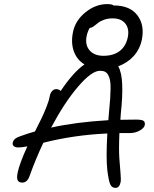

<svg xmlns="http://www.w3.org/2000/svg" viewBox="-20 -935 753 939"><path d="M69.8 -213.9Q54.7 -213.9 47.6 -220.2Q40.5 -226.6 42 -235.8Q44.4 -247.1 52 -254.4Q59.6 -261.7 77.1 -268.1Q120.1 -283.7 150.9 -292Q172.4 -334 183.1 -356.2Q193.8 -378.4 206.5 -409.9Q219.2 -441.4 223.1 -463.9Q226.1 -480 234.6 -489.5Q243.2 -499 254.9 -499Q268.1 -499 276.9 -490.2Q337.9 -581.5 393.1 -620.1Q356 -642.6 341.1 -684.1Q326.2 -725.6 336.9 -777.8Q348.1 -834.5 397.9 -874.8Q447.8 -915 504.9 -915Q528.3 -915 535.2 -908.2H537.1Q615.2 -908.2 651.6 -860.6Q688 -813 673.8 -741.2Q664.1 -694.3 633.5 -660.6Q603 -627 558.1 -610.8Q575.2 -581.5 577.6 -522.7Q580.1 -463.9 570.8 -378.9Q568.8 -359.4 568.8 -349.1Q593.8 -350.1 644 -350.1Q673.8 -350.1 682.1 -344Q690.4 -337.9 688 -323.2Q685.1 -308.6 663.1 -296.4Q641.1 -284.2 615.2 -284.2H564Q560.5 -205.1 563.7 -160.2Q566.9 -115.2 569.6 -85.2Q572.3 -55.2 569.8 -43.9Q564 -16.1 544.9 -16.1Q526.4 -16.1 518.8 -34.2Q511.2 -52.2 504.9 -102.1Q498 -164.1 504.9 -282.2Q341.3 -274.9 191.9 -236.8Q153.8 -155.8 125 -75.2Q113.8 -42 88.9 -42Q72.8 -42 66.9 -52.5Q61 -63 65.9 -88.9Q74.7 -133.8 113.8 -219.2Q85.9 -213.9 69.8 -213.9ZM403.8 -758.8Q395 -715.3 418.2 -688.7Q441.4 -662.1 485.8 -662.1Q534.7 -662.1 565.2 -685.3Q595.7 -708.5 605 -752.9Q613.3 -793.5 593.3 -819.3Q573.2 -845.2 530.8 -845.2Q506.8 -845.2 487.5 -837.9Q468.3 -830.6 458.3 -822Q448.2 -813.5 438 -806.2Q427.7 -798.8 419.9 -798.8H418.9Q407.7 -778.8 403.8 -758.8ZM469.2 -588.9Q428.2 -588.9 361.6 -511Q294.9 -433.1 230 -311Q351.1 -337.9 509.8 -347.2Q510.3 -354 511.5 -367.2Q512.7 -380.4 513.2 -387.2Q517.1 -426.3 518.8 -451.7Q520.5 -477.1 520.8 -502Q521 -526.9 518.3 -541.3Q515.6 -555.7 509.5 -567.4Q503.4 -579.1 493.7 -584Q483.9 -588.9 469.2 -588.9Z"/></svg>

Font: Shantell Sans Irregular
Style: Italic
Weight: 300
Italic angle: -11.31°
Designer: Stephen Nixon, Anya Danilova, Shantell Martin
Foundry: Arrow Type
Version: Version 1.006;[9816181b4]